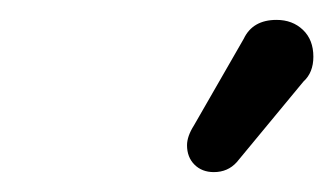

<svg xmlns="http://www.w3.org/2000/svg" viewBox="-20 -726 335 193"><path d="M168 -580Q168 -589 175 -600L225 -687Q234 -706 258 -706Q274 -706 284.5 -696Q295 -686 295 -669Q295 -653 285 -644L218 -563Q209 -553 195 -553Q183 -553 175.5 -560.5Q168 -568 168 -580Z"/></svg>

Font: 寒蝉全圆体
Style: Regular
Weight: 400
Designer: Warren2060
      Designed by Motoya company      

      [Varela Round]
      Joe Prince(Latin component); Avraham Cornf
Foundry: ChillType
Version: Version 3.200